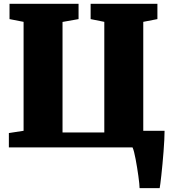

<svg xmlns="http://www.w3.org/2000/svg" viewBox="-20 -763 882 994"><path d="M25.9 -74.2 102.1 -85.9V-649.9L29.3 -664.1V-743.2H386.7V-664.1L303.7 -649.4V-77.1H520V-649.9L449.2 -664.1V-743.2H794.9V-664.1L721.7 -649.9V-85.9H832Q832 -66.4 830.6 -38.1Q829.1 -9.8 826.7 21.7Q824.2 53.2 821.3 85Q818.4 116.7 815.4 143.3Q812.5 169.9 810.1 188.2Q807.6 206.5 806.6 210.9H702.6Q702.6 202.1 700.9 185.5Q699.2 168.9 696.3 147.9Q693.4 127 689.7 104.2Q686 81.5 682.1 60.8Q678.2 40 674.1 23.9Q669.9 7.8 666 0H25.9Z"/></svg>

Font: Merriweather UltraBold
Style: Regular
Weight: 900
Designer: Eben Sorkin ( sorkintype@gmail.com )
Foundry: Eben Sorkin
Version: Version 1.570; ttfautohint (v1.3) -l 8 -r 32 -G 0 -x 0 -H 60